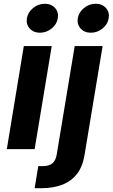

<svg xmlns="http://www.w3.org/2000/svg" viewBox="-20 -780 589 1004"><path d="M15.6 0 104.5 -539.1H250.5L161.1 0ZM189 -608.9Q155.3 -608.9 135.5 -630.9Q115.7 -652.8 120.6 -684.6Q126 -716.3 153.3 -738.3Q180.7 -760.3 213.9 -760.3Q248 -760.3 267.8 -738.3Q287.6 -716.3 282.2 -684.6Q277.3 -652.8 250 -630.9Q222.7 -608.9 189 -608.9ZM370.6 -539.1H516.6L421.9 31.2Q412.1 91.3 382.6 129.4Q353 167.5 305.9 185.8Q258.8 204.1 196.8 204.1H161.1L180.2 88.9H202.6Q237.3 88.9 254.6 73.5Q272 58.1 276.9 26.4ZM455.1 -608.9Q421.4 -608.9 401.6 -630.9Q381.8 -652.8 386.7 -684.6Q392.1 -716.3 419.4 -738.3Q446.8 -760.3 480 -760.3Q514.2 -760.3 533.9 -738.3Q553.7 -716.3 548.3 -684.6Q543.5 -652.8 516.1 -630.9Q488.8 -608.9 455.1 -608.9Z"/></svg>

Font: Inter 18pt
Style: Bold Italic
Weight: 700
Italic angle: -9.3988°
Designer: Rasmus Andersson
Foundry: rsms
Version: Version 4.001;git-66647c0bb